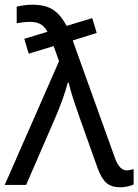

<svg xmlns="http://www.w3.org/2000/svg" viewBox="-26 -786 588 816"><path d="M-6 0 225 -526 202 -590 96 -558 77 -621 176 -651Q162 -675 145 -684Q128 -693 101 -693Q83 -693 69.5 -691Q56 -689 45 -687V-758Q59 -761 76 -763.5Q93 -766 111 -766Q168 -766 200.5 -744Q233 -722 257 -676L366 -709L385 -646L283 -614L462 -116Q481 -62 512 -62Q520 -62 528.5 -64Q537 -66 542 -67V-2Q531 3 516.5 6.5Q502 10 485 10Q448 10 426.5 -8.5Q405 -27 389 -71L316 -276Q308 -300 297.5 -329.5Q287 -359 278.5 -387.5Q270 -416 266 -435H262Q253 -400 238.5 -360Q224 -320 207 -281L85 0Z"/></svg>

Font: Noto IKEA Latin
Style: Regular
Weight: 400
Designer: Monotype Design Team
Foundry: Monotype Imaging Inc.
Version: Version 1.0